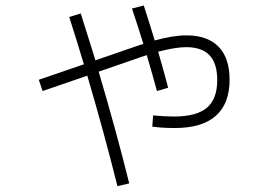

<svg xmlns="http://www.w3.org/2000/svg" viewBox="-20 -628 978 684"><path d="M522.5 -176.8 525.4 -216.8Q566.4 -212.9 599.6 -212.9Q680.2 -212.9 717 -244.1Q753.9 -275.4 753.9 -342.8Q753.9 -401.9 726.6 -430.9Q699.2 -460 643.6 -460Q605 -460 543.5 -443.8Q563.5 -374.5 579.1 -315.4L539.1 -303.7Q528.3 -344.7 502.9 -431.6L482.4 -424.8L331.5 -372.6Q394 -161.6 440.4 25.4L398.4 35.2Q352.1 -150.4 291 -358.4L131.8 -303.7L118.2 -343.8L278.8 -398.9Q252.4 -487.3 226.6 -567.4L267.6 -580.1Q275.9 -555.2 287.8 -515.9Q299.8 -476.6 311.5 -440.4Q315.9 -426.8 319.8 -413.1L469.7 -464.8L490.7 -471.7Q471.7 -533.2 450.2 -597.7L492.2 -608.4Q512.2 -546.4 531.2 -483.9Q596.2 -502 644.5 -502Q719.2 -502 758.5 -461.7Q797.9 -421.4 797.9 -343.8Q797.9 -258.8 748.8 -215.3Q699.7 -171.9 602.5 -171.9Q558.1 -171.9 522.5 -176.8Z"/></svg>

Font: Pretendard JP ExtraLight
Style: Regular
Weight: 200
Designer: Base glyphs from Inter by Rasmus Andersson; Hangeul glyphs from Noto Sans CJK(Source Han Sans) by Jang Soo-young and Kan
Foundry: Kil Hyung-jin
Version: Version 1.309